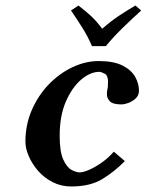

<svg xmlns="http://www.w3.org/2000/svg" viewBox="-20 -665 531 695"><path d="M238 10Q201 10 170 -6Q139 -22 117.5 -47Q96 -72 84 -100Q72 -128 72 -152Q72 -214 95.5 -267.5Q119 -321 157.5 -360.5Q196 -400 243 -422Q290 -444 337 -444Q392 -444 424 -427.5Q456 -411 469.5 -386.5Q483 -362 483 -337Q483 -319 470.5 -308Q458 -297 443.5 -292Q429 -287 421 -287Q388 -287 377.5 -298.5Q367 -310 367 -323Q367 -337 369 -342.5Q371 -348 371 -370Q371 -392 358.5 -398.5Q346 -405 340 -405Q307 -405 274 -377Q241 -349 218.5 -297.5Q196 -246 196 -173Q196 -116 209 -87.5Q222 -59 239 -50Q256 -41 269 -41Q281 -41 302 -50Q323 -59 347.5 -76Q372 -93 392 -116L432 -82Q396 -45 351.5 -17.5Q307 10 238 10ZM363 -498H313Q298 -533 277.5 -565.5Q257 -598 237 -627L264 -645Q290 -625 309 -607.5Q328 -590 350 -561Q381 -588 408.5 -606.5Q436 -625 470 -645L491 -627Q458 -597 425 -565Q392 -533 363 -498Z"/></svg>

Font: Libertinus Serif SemiBold
Style: Italic
Weight: 600
Italic angle: -11.5°
Designer: Philipp H. Poll, Khaled Hosny
Foundry: Caleb Maclennan
Version: Version 7.051;RELEASE